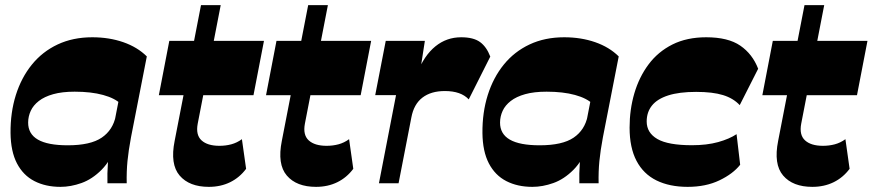

<svg xmlns="http://www.w3.org/2000/svg" viewBox="-20 -713 3395 747"><path d="M451.8 -307Q427.8 -330.8 381.3 -343.5Q334.8 -356.3 270.5 -356.3Q221.5 -356.3 187.1 -346.6Q152.8 -337 131.1 -320.1Q109.5 -303.3 99.6 -281.8Q89.7 -260.3 89.5 -236.5Q89.2 -192 127.4 -169.9Q165.5 -147.7 243.7 -147.7Q332 -147.7 375.8 -177.5Q419.5 -207.2 430.5 -262.5L434.3 -152.7Q411.8 -89.3 375.3 -52.5Q338.8 -15.8 297 -0.9Q255.3 14 215.3 14Q157.5 14 113.9 -8.4Q70.3 -30.8 46 -77.3Q21.8 -123.8 21 -195.5Q20.3 -275 41.6 -343Q63 -411 104 -461.6Q145 -512.2 204.4 -540.1Q263.8 -568 339 -568Q404.5 -568 459.6 -548.9Q514.7 -529.7 551.2 -493.5ZM398 0Q397 -38 399.8 -78.7Q402.5 -119.5 410.3 -161L476 -498.8L551.2 -493.5L489.7 -179Q480 -127.3 476 -86.5Q472 -45.8 473 0Z M792.5 14Q716.5 14 678.9 -30Q641.2 -74 659.5 -165L762 -693H838.7L749.2 -231.7Q741 -188 764.1 -166.9Q787.2 -145.7 833.7 -145.7Q858.2 -145.7 880.1 -151.6Q902 -157.5 921.2 -171.5L937.5 -56.2Q912.2 -22.2 875.4 -4.1Q838.5 14 792.5 14ZM598 -342.5 638.7 -554H1007L966.2 -342.5Z M1209.5 14Q1133.5 14 1095.9 -30Q1058.2 -74 1076.5 -165L1179 -693H1255.7L1166.2 -231.7Q1158 -188 1181.1 -166.9Q1204.2 -145.7 1250.7 -145.7Q1275.2 -145.7 1297.1 -151.6Q1319 -157.5 1338.2 -171.5L1354.5 -56.2Q1329.2 -22.2 1292.4 -4.1Q1255.5 14 1209.5 14ZM1015 -342.5 1055.7 -554H1424L1383.2 -342.5Z M1454.3 0 1520.8 -342.8H1439.8L1480.8 -554H1633L1610.5 -408.7L1602.5 -427.5Q1630.5 -497.5 1674 -532.7Q1717.5 -568 1774.2 -568Q1822 -568 1847.5 -549.5Q1873 -531 1887.5 -492.8L1803.7 -326.3Q1773.5 -358.8 1710.8 -358.8Q1657 -358.8 1623.6 -333.3Q1590.2 -307.8 1580.5 -256.3L1530.7 0Z M2287.8 -307Q2263.8 -330.8 2217.3 -343.5Q2170.8 -356.3 2106.5 -356.3Q2057.5 -356.3 2023.1 -346.6Q1988.8 -337 1967.1 -320.1Q1945.5 -303.3 1935.6 -281.8Q1925.7 -260.3 1925.5 -236.5Q1925.2 -192 1963.4 -169.9Q2001.5 -147.7 2079.7 -147.7Q2168 -147.7 2211.8 -177.5Q2255.5 -207.2 2266.5 -262.5L2270.3 -152.7Q2247.8 -89.3 2211.3 -52.5Q2174.8 -15.8 2133 -0.9Q2091.3 14 2051.3 14Q1993.5 14 1949.9 -8.4Q1906.3 -30.8 1882 -77.3Q1857.8 -123.8 1857 -195.5Q1856.3 -275 1877.6 -343Q1899 -411 1940 -461.6Q1981 -512.2 2040.4 -540.1Q2099.8 -568 2175 -568Q2240.5 -568 2295.6 -548.9Q2350.7 -529.7 2387.2 -493.5ZM2234 0Q2233 -38 2235.8 -78.7Q2238.5 -119.5 2246.3 -161L2312 -498.8L2387.2 -493.5L2325.7 -179Q2316 -127.3 2312 -86.5Q2308 -45.8 2309 0Z M2655.3 14Q2585 14 2534.1 -11Q2483.3 -36 2456.4 -87.3Q2429.5 -138.5 2429.5 -216.5Q2429.5 -286.8 2448 -349.9Q2466.5 -413 2503.3 -462.4Q2540 -511.7 2596.1 -539.9Q2652.3 -568 2727.5 -568Q2812.7 -568 2860.2 -535.4Q2907.7 -502.7 2929.7 -445.5L2858 -304Q2833 -330.8 2792.9 -343.1Q2752.8 -355.5 2688.5 -355.5Q2622.5 -355.5 2579.8 -341.8Q2537 -328 2516.5 -302.3Q2496 -276.5 2496 -240.5Q2496 -196.2 2537.7 -172.1Q2579.5 -148 2672 -148Q2730.2 -148 2774.1 -160.2Q2818 -172.5 2845.7 -191L2859.7 -72Q2832 -36.8 2779.1 -11.4Q2726.3 14 2655.3 14Z M3140.5 14Q3064.5 14 3026.9 -30Q2989.2 -74 3007.5 -165L3110 -693H3186.7L3097.2 -231.7Q3089 -188 3112.1 -166.9Q3135.2 -145.7 3181.7 -145.7Q3206.2 -145.7 3228.1 -151.6Q3250 -157.5 3269.2 -171.5L3285.5 -56.2Q3260.2 -22.2 3223.4 -4.1Q3186.5 14 3140.5 14ZM2946 -342.5 2986.7 -554H3355L3314.2 -342.5Z"/></svg>

Font: Savate ExtraLight
Style: Italic
Weight: 200
Italic angle: -11°
Designer: Max Esnée
Foundry: Plomb Type
Version: Version 2.000